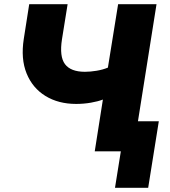

<svg xmlns="http://www.w3.org/2000/svg" viewBox="-20 -725 813 920"><path d="M531 175 559 0H434L473 -248Q450 -239 415.5 -233Q381 -227 345 -227Q260 -227 198 -265Q136 -303 107.5 -373Q79 -443 94 -539L120 -705H304L277 -537Q264 -454 291.5 -417.5Q319 -381 387 -381Q413 -381 443 -386Q473 -391 497 -401L546 -705H730L641 -144H741L690 175Z"/></svg>

Font: Nunito Sans 12pt Black
Style: Italic
Weight: 900
Italic angle: -9°
Designer: Vernon Adams
Foundry: Vernon Adams
Version: Version 3.101;gftools[0.9.27]